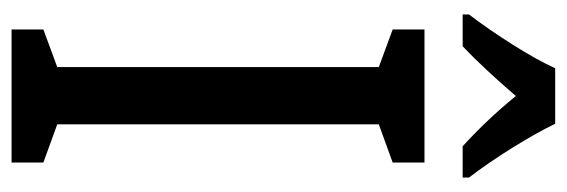

<svg xmlns="http://www.w3.org/2000/svg" viewBox="-344 -636 980 332"><g transform="rotate(90 146.0 -470.0)"><path d="M261 0H31V-55L96 -79V-635L31 -659V-714H261V-659L195 -635V-79L261 -55ZM194 -940Q210 -907 235.5 -866Q261 -825 287 -791V-780H233Q213 -798 190.5 -821.5Q168 -845 146 -872Q123 -845 100 -820.5Q77 -796 60 -780H5V-791Q31 -825 57.5 -867Q84 -909 98 -940Z"/></g></svg>

Font: Noto Sans Gurmukhi ExtraCondensed Medium
Style: Regular
Weight: 500
Width: 2
Designer: Jelle Bosma - Monotype Design Team
Foundry: Monotype Imaging Inc.
Version: Version 2.004; ttfautohint (v1.8.4.7-5d5b)